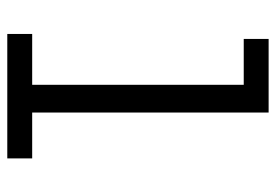

<svg xmlns="http://www.w3.org/2000/svg" viewBox="-138 -638 775 540"><g transform="rotate(90 250.0 -367.5)"><path d="M75 0V-70H218V-665H89V-735H296V-70H425V0Z"/></g></svg>

Font: Iosevka Term Curly
Style: Regular
Weight: 400
Designer: Belleve Invis
Foundry: Belleve Invis
Version: Version 32.3.0